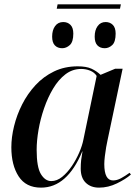

<svg xmlns="http://www.w3.org/2000/svg" viewBox="-20 -850 637 880"><path d="M534 -830 530 -810H240L244 -830ZM460 -629Q439 -629 426.5 -642Q414 -655 414 -682Q414 -712 427.5 -730.5Q441 -749 464 -749Q484 -749 497 -736Q510 -723 510 -696Q510 -658 494.5 -643.5Q479 -629 460 -629ZM265 -629Q244 -629 231.5 -642Q219 -655 219 -682Q219 -712 232.5 -730.5Q246 -749 270 -749Q290 -749 303 -736Q316 -723 316 -696Q316 -658 300 -643.5Q284 -629 265 -629ZM168 10Q99 10 65.5 -41.5Q32 -93 32 -175Q32 -221 44.5 -272Q57 -323 81.5 -371.5Q106 -420 142.5 -459.5Q179 -499 227.5 -522.5Q276 -546 336 -546Q376 -546 399.5 -535Q423 -524 441 -507L508 -535H542L473 -208Q470 -195 466.5 -175Q463 -155 460.5 -133.5Q458 -112 458 -98Q458 -23 498 -23Q516 -23 534.5 -33Q553 -43 574 -58L580 -50Q556 -29 516 -9.5Q476 10 434 10Q396 10 373 -12.5Q350 -35 350 -77Q350 -99 352 -116.5Q354 -134 358 -156H357Q288 10 168 10ZM215 -20Q241 -20 265 -39.5Q289 -59 309 -88.5Q329 -118 343 -150.5Q357 -183 362 -209L423 -502Q413 -518 393.5 -526Q374 -534 352 -534Q312 -534 280 -509.5Q248 -485 223.5 -444Q199 -403 182 -353.5Q165 -304 156.5 -254.5Q148 -205 148 -163Q148 -84 167.5 -52Q187 -20 215 -20Z"/></svg>

Font: Noto Serif Display Medium
Style: Italic
Weight: 500
Italic angle: -12°
Designer: Monotype Design Team
Foundry: Monotype Imaging Inc.
Version: Version 2.009